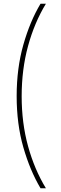

<svg xmlns="http://www.w3.org/2000/svg" viewBox="-20 -852 329 1037"><path d="M199 165Q142 69 106 -56.5Q70 -182 70 -333Q70 -483 106 -610Q142 -737 199 -832H228Q166 -730 131.5 -603.5Q97 -477 97 -332Q97 -188 131.5 -62.5Q166 63 228 165Z"/></svg>

Font: Noto Sans Gurmukhi UI Condensed Thin
Style: Regular
Weight: 100
Width: 3
Designer: Jelle Bosma - Monotype Design Team
Foundry: Monotype Imaging Inc.
Version: Version 2.004; ttfautohint (v1.8.4.7-5d5b)